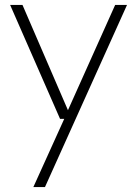

<svg xmlns="http://www.w3.org/2000/svg" viewBox="-20 -537 555 777"><path d="M115 220 240 -56H223L21 -517H71L255 -91L446 -517H494L162 220Z"/></svg>

Font: DM Sans 11pt ExtraLight
Style: Regular
Weight: 250
Version: Version 4.004;gftools[0.9.30]